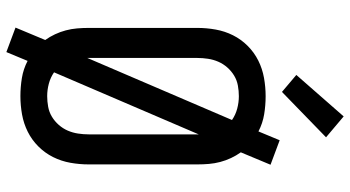

<svg xmlns="http://www.w3.org/2000/svg" viewBox="-262 -760 1073 588"><g transform="rotate(90 274.0 -465.5)"><path d="M139 51 64 23 102 -68Q92 -82 84.5 -98Q77 -114 72.5 -131Q68 -148 66.5 -165.5Q65 -183 65 -201V-534Q65 -562 70 -590Q75 -618 87.5 -643Q100 -668 120 -688Q140 -708 165 -720.5Q190 -733 218 -738Q246 -743 274 -743Q302 -743 329.5 -738.5Q357 -734 382 -721L409 -786L484 -758L446 -667Q456 -653 463.5 -637Q471 -621 475.5 -604Q480 -587 481.5 -569.5Q483 -552 483 -534V-201Q483 -173 478 -145Q473 -117 460.5 -92Q448 -67 428 -47Q408 -27 383 -14.5Q358 -2 330 3Q302 8 274 8Q246 8 218.5 3.5Q191 -1 166 -14ZM157 -197 347 -640Q331 -651 312 -656Q293 -661 274 -661Q258 -661 241.5 -658Q225 -655 211 -646.5Q197 -638 186 -625.5Q175 -613 168.5 -598Q162 -583 159.5 -566.5Q157 -550 157 -534ZM274 -74Q290 -74 306.5 -77Q323 -80 337 -88.5Q351 -97 362 -109.5Q373 -122 379.5 -137Q386 -152 388.5 -168.5Q391 -185 391 -201V-538L201 -95Q217 -84 236 -79Q255 -74 274 -74ZM261 -793 209 -837 336 -982 400 -928Z"/></g></svg>

Font: Iosevka Semi-Condensed Medium
Style: Regular
Weight: 500
Monospace: yes
Designer: Belleve Invis
Foundry: Belleve Invis
Version: Version 27.3.5